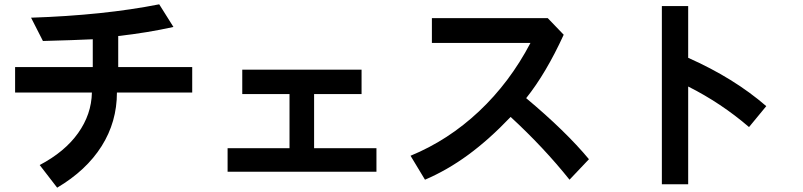

<svg xmlns="http://www.w3.org/2000/svg" viewBox="-20 -741 3720 890"><path d="M522 -312Q522 -176 451 -63.5Q380 49 245 129L164 24Q280 -37 342 -124Q404 -211 406 -312H50V-430H410V-559Q329 -555 179 -551L124 -659Q460 -670 718 -721L784 -616Q662 -589 528 -574V-430H871V-312Z M1725 -54V55H1035V-54H1322V-305H1103V-418H1656V-305H1436V-54Z M2620 92Q2500 -58 2347 -199Q2247 -94 2150 -23Q2053 48 1950 92L1883 -19Q2058 -91 2200.5 -225Q2343 -359 2439 -542H1982V-657H2519L2593 -580Q2511 -401 2419 -286Q2602 -133 2710 -3Z M3452 -152Q3323 -263 3170 -340V113H3048V-713H3170V-473Q3382 -379 3532 -249Z"/></svg>

Font: LINE Seed Sans KR Bold
Style: Regular
Weight: 700
Designer: LINE BX Design & Sandoll Inc & Dalton Maag Ltd
Foundry: Sandoll Inc.
Version: Version 1.000